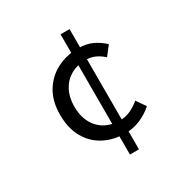

<svg xmlns="http://www.w3.org/2000/svg" viewBox="-159 -784 917 949"><g transform="rotate(-30 300.0 -310.0)"><path d="M348.1 -69.3Q279.4 -69.3 226.3 -97.4Q173.2 -125.6 143 -179.4Q112.8 -233.1 112.8 -309.8Q112.8 -387.1 145.7 -440.9Q178.6 -494.6 233.4 -522.5Q288.2 -550.3 354 -550.3Q402.1 -550.3 437 -533.1Q471.8 -515.9 496.2 -491.8L456.1 -440.1Q435.1 -459.8 410.9 -470.8Q386.8 -481.8 357.7 -481.8Q308.5 -481.8 271.6 -460.5Q234.7 -439.2 214.4 -400.4Q194.1 -361.7 194.1 -309.8Q194.1 -231.9 237.6 -184.8Q281.2 -137.8 355.5 -137.8Q390.2 -137.8 419 -151.9Q447.9 -166 469.6 -184.9L506 -132.5Q473.4 -103.3 432.8 -86.3Q392.2 -69.3 348.1 -69.3ZM313.8 32.6V-653.5H365.3V32.6Z"/></g></svg>

Font: Source Code Pro ExtraLight
Style: Regular
Weight: 200
Monospace: yes
Designer: Paul D. Hunt, Teo Tuominen
Foundry: Adobe
Version: Version 1.026;hotconv 1.1.0;makeotfexe 2.6.0